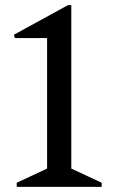

<svg xmlns="http://www.w3.org/2000/svg" viewBox="-20 -726 451 746"><path d="M45 0V-16L163 -71V-578H38L34 -591L244 -706H257V-71L375 -16V0Z"/></svg>

Font: Platypi Light Light
Style: Regular
Weight: 300
Version: Version 1.200